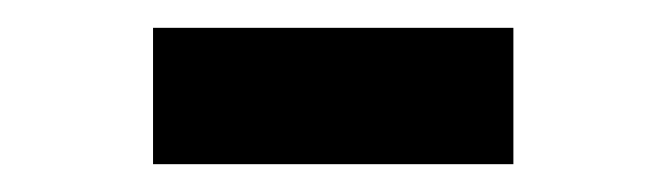

<svg xmlns="http://www.w3.org/2000/svg" viewBox="-20 -388 478 138"><path d="M90 -270V-368H349V-270Z"/></svg>

Font: Inconsolata SemiCondensed ExtraBold
Style: Regular
Weight: 800
Width: 4
Monospace: yes
Designer: Raph Levien, Cyreal, Brenton Simpson
Foundry: Raph Levien, Cyreal, Google
Version: Version 3.100; ttfautohint (v1.8.4.7-5d5b)